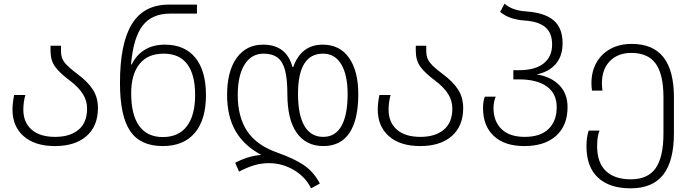

<svg xmlns="http://www.w3.org/2000/svg" viewBox="-20 -785 3773 1045"><path d="M48 -189Q48 -223 57 -268H118Q107 -229 107 -188Q107 -119 152 -79.5Q197 -40 280 -40Q361 -40 407.5 -79Q454 -118 454 -194Q454 -237 431 -273.5Q408 -310 362 -345Q304 -388 279.5 -422.5Q255 -457 255 -507V-536H312V-505Q312 -469 332 -444Q352 -419 403 -381Q457 -341 485 -298Q513 -255 513 -197Q513 -99 451 -44.5Q389 10 279 10Q170 10 109 -43.5Q48 -97 48 -189Z M633 -333Q633 -549 698 -654.5Q763 -760 900 -760H1052V-711H906Q808 -711 757 -646.5Q706 -582 693 -434H697Q721 -485 767 -513.5Q813 -542 877 -542Q985 -542 1043 -471Q1101 -400 1101 -267Q1101 -134 1040.5 -62Q980 10 866 10Q743 10 688 -72.5Q633 -155 633 -333ZM1042 -268Q1042 -379 999 -436Q956 -493 871 -493Q784 -493 739 -436.5Q694 -380 694 -278Q694 -159 738 -99Q782 -39 866 -39Q952 -39 997 -98Q1042 -157 1042 -268Z M1444 103Q1402 103 1363.5 114.5Q1325 126 1281 149L1260 101Q1330 64 1402 58Q1308 8 1262 -72Q1216 -152 1216 -268Q1216 -397 1268 -469.5Q1320 -542 1412 -542Q1539 -542 1572 -420H1576Q1619 -542 1737 -542Q1829 -542 1879.5 -470.5Q1930 -399 1930 -273Q1930 -133 1882 -61.5Q1834 10 1740 10Q1646 10 1595 -62Q1544 -134 1544 -275Q1544 -355 1531.5 -402.5Q1519 -450 1490.5 -471.5Q1462 -493 1415 -493Q1348 -493 1311 -433.5Q1274 -374 1274 -268Q1274 -148 1325.5 -71Q1377 6 1488 45Q1583 79 1635 114.5Q1687 150 1721 214L1673 240Q1642 177 1579 140Q1516 103 1444 103ZM1872 -273Q1872 -377 1837.5 -435Q1803 -493 1738 -493Q1602 -493 1602 -274Q1602 -159 1637 -99.5Q1672 -40 1739 -40Q1805 -40 1838.5 -99.5Q1872 -159 1872 -273Z M2036 -189Q2036 -223 2045 -268H2106Q2095 -229 2095 -188Q2095 -119 2140 -79.5Q2185 -40 2268 -40Q2349 -40 2395.5 -79Q2442 -118 2442 -194Q2442 -237 2419 -273.5Q2396 -310 2350 -345Q2292 -388 2267.5 -422.5Q2243 -457 2243 -507V-536H2300V-505Q2300 -469 2320 -444Q2340 -419 2391 -381Q2445 -341 2473 -298Q2501 -255 2501 -197Q2501 -99 2439 -44.5Q2377 10 2267 10Q2158 10 2097 -43.5Q2036 -97 2036 -189Z M2609 -196Q2609 -235 2619 -259H2678Q2666 -230 2666 -197Q2666 -125 2709.5 -82.5Q2753 -40 2836 -40Q2921 -40 2965.5 -83Q3010 -126 3010 -202Q3010 -276 2956 -314.5Q2902 -353 2804 -353H2774V-403H2805Q2892 -403 2938.5 -439.5Q2985 -476 2985 -543Q2985 -606 2948 -637Q2911 -668 2838 -673Q2796 -676 2763.5 -686.5Q2731 -697 2702 -720L2726 -765Q2768 -728 2842 -723Q2944 -716 2993 -674.5Q3042 -633 3042 -549Q3042 -480 3005 -437Q2968 -394 2901 -380Q2978 -368 3023.5 -322Q3069 -276 3069 -202Q3069 -102 3007 -46Q2945 10 2834 10Q2726 10 2667.5 -45Q2609 -100 2609 -196Z M3172 12Q3172 -38 3184 -74H3243Q3230 -44 3230 11Q3230 100 3277.5 145.5Q3325 191 3413 191Q3506 191 3548.5 130.5Q3591 70 3591 -59V-255Q3591 -380 3549 -438.5Q3507 -497 3416 -497Q3343 -497 3299.5 -452.5Q3256 -408 3256 -331Q3256 -319 3259 -292H3202Q3199 -312 3199 -332Q3199 -396 3226.5 -444.5Q3254 -493 3303.5 -519.5Q3353 -546 3418 -546Q3534 -546 3591 -473.5Q3648 -401 3648 -255V-60Q3648 91 3590 165.5Q3532 240 3412 240Q3297 240 3234.5 181.5Q3172 123 3172 12Z"/></svg>

Font: Noto Sans Georgian Light
Style: Regular
Weight: 300
Designer: Monotype Design team
Foundry: Monotype Imaging Inc.
Version: Version 1.000